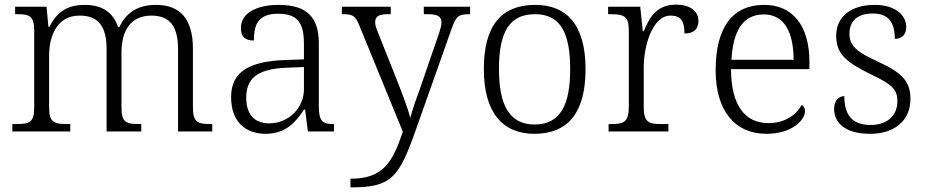

<svg xmlns="http://www.w3.org/2000/svg" viewBox="-20 -565 3980 825"><path d="M33 0H282V-32H271C214 -32 191 -38 191 -102V-326C191 -417 229 -498 322 -498C407 -498 438 -446 438 -354V0H587V-32H579C521 -32 502 -39 502 -105V-340C502 -427 537 -498 631 -498C714 -498 745 -446 745 -354V0H892V-32H886C829 -32 809 -39 809 -105V-355C809 -483 755 -544 650 -544C576 -544 524 -514 493 -449H487C467 -510 421 -544 344 -544C279 -544 227 -521 193 -450H188L180 -536H45V-504H55C106 -504 127 -497 127 -433V-105C127 -39 108 -32 50 -32H33Z M1121 10C1211 10 1253 -44 1286 -94H1291L1303 0H1415V-32H1411C1362 -32 1350 -48 1350 -112V-379C1350 -491 1298 -544 1178 -544C1072 -544 1015 -502 1015 -446C1015 -406 1034 -391 1071 -391C1071 -460 1089 -506 1176 -506C1272 -506 1286 -450 1286 -372V-310L1203 -307C1047 -301 973 -254 973 -148C973 -40 1037 10 1121 10ZM1136 -35C1068 -35 1038 -80 1038 -145C1038 -224 1080 -269 1212 -274L1286 -277V-181C1286 -105 1224 -35 1136 -35Z M1486 203V240H1492C1662 240 1695 196 1766 -5L1920 -440C1940 -496 1950 -504 1996 -504H2000V-536H1801V-504H1820C1862 -504 1877 -493 1877 -468C1877 -456 1871 -435 1863 -412L1787 -191C1769 -141 1753 -98 1743 -58C1734 -96 1706 -169 1685 -222L1611 -408C1597 -442 1592 -456 1592 -468C1592 -493 1605 -504 1646 -504H1659V-536H1449V-504H1452C1498 -504 1507 -497 1525 -453L1711 1C1667 132 1627 203 1486 203Z M2276 10C2420 10 2496 -80 2496 -268C2496 -457 2416 -544 2280 -544C2134 -544 2059 -455 2059 -268C2059 -80 2141 10 2276 10ZM2277 -30C2168 -30 2124 -115 2124 -268C2124 -425 2167 -504 2279 -504C2386 -504 2430 -427 2430 -268C2430 -118 2390 -30 2277 -30Z M2595 0H2852V-32H2821C2770 -32 2746 -38 2746 -104V-274C2746 -372 2785 -498 2861 -498C2903 -498 2921 -477 2921 -421C2964 -421 2981 -443 2981 -474C2981 -517 2947 -545 2884 -545C2801 -545 2771 -490 2746 -431H2742L2731 -536H2593V-504H2602C2660 -504 2682 -497 2682 -433V-107C2682 -39 2659 -32 2607 -32H2595Z M3273 10C3384 10 3439 -50 3439 -87C3439 -101 3433 -110 3425 -114C3401 -72 3354 -36 3282 -36C3182 -36 3122 -110 3121 -268H3458V-299C3458 -457 3384 -544 3264 -544C3130 -544 3055 -451 3055 -263C3055 -89 3138 10 3273 10ZM3390 -308H3123C3130 -431 3171 -503 3262 -503C3351 -503 3390 -425 3390 -308Z M3718 10C3822 10 3892 -45 3892 -140C3892 -213 3859 -251 3755 -299C3670 -338 3630 -363 3630 -420C3630 -471 3660 -507 3730 -507C3793 -507 3825 -474 3825 -398C3857 -398 3874 -418 3874 -449C3874 -497 3831 -544 3738 -544C3638 -544 3573 -494 3573 -412C3573 -332 3616 -298 3725 -244C3815 -202 3836 -179 3836 -130C3836 -72 3796 -28 3721 -28C3634 -28 3608 -80 3608 -152C3589 -152 3564 -138 3564 -96C3564 -37 3613 10 3718 10Z"/></svg>

Font: Noto Serif Devanagari Light
Style: Regular
Weight: 300
Designer: Universal Thirst, Indian Type Foundry and the Monotype Design Team
Foundry: Monotype Imaging Inc.
Version: Version 2.004